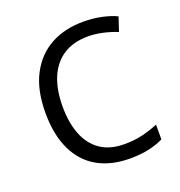

<svg xmlns="http://www.w3.org/2000/svg" viewBox="-106 -634 689 734"><g transform="rotate(-20 238.5 -266.5)"><path d="M301 10Q225 10 170 -21Q115 -52 85.5 -113.5Q56 -175 56 -264Q56 -357 88.5 -419Q121 -481 178 -512Q235 -543 310 -543Q350 -543 385 -535.5Q420 -528 445 -516L426 -459Q400 -470 368.5 -477Q337 -484 309 -484Q249 -484 208.5 -458Q168 -432 147 -383Q126 -334 126 -264Q126 -199 145 -150.5Q164 -102 202.5 -75.5Q241 -49 300 -49Q341 -49 375.5 -57.5Q410 -66 438 -78V-18Q412 -5 378.5 2.5Q345 10 301 10Z"/></g></svg>

Font: Noto Sans Oriya Light
Style: Regular
Weight: 300
Version: Version 2.003